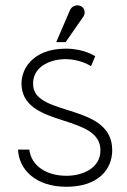

<svg xmlns="http://www.w3.org/2000/svg" viewBox="-20 -699 484 734"><path d="M344 -484C344 -484 302 -513 232 -513C100 -513 55 -428 63 -365C81 -211 364 -263 364 -124C364 -56 296 -27 234 -27C160 -27 100 -63 92 -127H49C52 -52 115 15 234 15C355 15 409 -51 409 -125C409 -304 118 -253 107 -370C100 -441 168 -473 232 -473C290 -472 328 -446 328 -446ZM195 -538H231L299 -636C308 -649 304 -671 286 -677C270 -682 254 -675 247 -659Z"/></svg>

Font: Advent Pro
Style: Light
Weight: 300
Designer: Andreas Kalpakidis
Foundry: Andreas Kalpakidis
Version: Version 2.002 2007